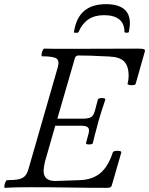

<svg xmlns="http://www.w3.org/2000/svg" viewBox="-20 -901 717 924"><path d="M4 3Q0 3 1 -6Q2 -15 6 -24.5Q10 -34 14 -34Q50 -34 70.5 -38.5Q91 -43 101.5 -55.5Q112 -68 118 -91L258 -577Q267 -609 251.5 -619.5Q236 -630 183 -630Q179 -630 180 -639.5Q181 -649 185 -658Q189 -667 193 -667Q225 -666 256.5 -666Q288 -666 319 -666Q401 -666 482.5 -666.5Q564 -667 643 -667Q666 -667 672.5 -664.5Q679 -662 677 -653L633 -498Q632 -493 621.5 -491.5Q611 -490 602 -492Q593 -494 594 -498Q596 -507 597.5 -516.5Q599 -526 599 -536Q599 -583 577.5 -605Q556 -627 506 -629Q454 -632 417 -633Q380 -634 358 -634Q351 -634 347 -631Q343 -628 341 -623L256 -330H377Q404 -330 417 -336.5Q430 -343 437 -369L451 -422Q453 -427 461.5 -428.5Q470 -430 478.5 -428.5Q487 -427 487 -422Q478 -397 470 -370.5Q462 -344 454 -318Q450 -301 445 -283.5Q440 -266 435.5 -248.5Q431 -231 427 -213Q426 -208 417 -206.5Q408 -205 400.5 -206.5Q393 -208 394 -213L406 -257Q412 -279 403.5 -287.5Q395 -296 368 -296H246L203 -146Q196 -124 193 -106.5Q190 -89 190 -78Q190 -30 246 -30L363 -34Q425 -36 463 -68Q501 -100 523 -168Q525 -173 535 -174.5Q545 -176 554.5 -174.5Q564 -173 564 -168L518 -9Q516 -2 511 0.5Q506 3 493 3Q408 3 315.5 1.5Q223 0 128 0Q97 0 66.5 0.5Q36 1 4 3ZM336 -747Q346 -815 384.5 -848Q423 -881 490 -881Q546 -881 575.5 -858.5Q605 -836 605 -789Q605 -779 603.5 -768.5Q602 -758 600 -747Q600 -745 594.5 -744Q589 -743 584 -744Q579 -745 579 -747Q579 -788 553.5 -808Q528 -828 481 -828Q435 -828 405 -807.5Q375 -787 358 -747Q357 -743 346 -743Q335 -743 336 -747Z"/></svg>

Font: Junicode VF
Style: Italic
Weight: 400
Italic angle: -11°
Designer: Peter S. Baker
Version: Version 2.209